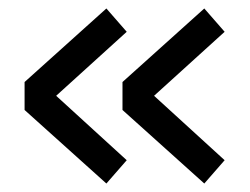

<svg xmlns="http://www.w3.org/2000/svg" viewBox="-20 -520 590 453"><path d="M38 -260.5V-326.5L231 -500L279 -445L112.5 -294L279 -142L231 -87ZM269 -260.5V-326.5L462 -500L510 -445L343.5 -294L510 -142L462 -87Z"/></svg>

Font: Trispace SemiCondensed Medium
Style: Regular
Weight: 500
Width: 4
Designer: Tyler Finck
Foundry: Etcetera Type Company
Version: Version 1.210; ttfautohint (v1.8.3)